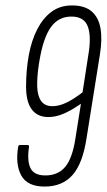

<svg xmlns="http://www.w3.org/2000/svg" viewBox="-20 -681 393 707"><path d="M144 6Q81 6 58.5 -34.5Q36 -75 47 -141Q48 -147 54 -147H82Q87 -147 87 -141Q79 -90 92 -62.5Q105 -35 147 -35Q194 -35 220.5 -67Q247 -99 258 -173L278 -299Q242 -274 213.5 -262Q185 -250 158 -250Q118 -250 97 -278Q76 -306 76 -362Q76 -423 86 -477.5Q96 -532 117 -573Q138 -614 169.5 -637.5Q201 -661 245 -661Q292 -661 317.5 -639Q343 -617 350 -577Q357 -537 348 -481L299 -174Q285 -80 247.5 -37Q210 6 144 6ZM173 -290Q197 -290 223.5 -302.5Q250 -315 284 -341L305 -477Q317 -546 303.5 -583Q290 -620 243 -620Q195 -620 167 -580.5Q139 -541 125 -456L123 -444Q116 -397 117 -362.5Q118 -328 131.5 -309Q145 -290 173 -290Z"/></svg>

Font: Sofia Sans Extra Condensed Light
Style: Italic
Weight: 300
Italic angle: -9°
Version: Version 4.100